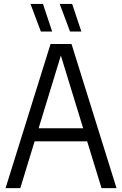

<svg xmlns="http://www.w3.org/2000/svg" viewBox="-20 -966 627 986"><path d="M8.6 0 239.6 -740H347.3L578.3 0H501.3L285.8 -702.7H299.3L84.3 0ZM123 -240.3 139.7 -307.3H446.9L463.6 -240.3ZM339.7 -804.1 286.5 -945.8H350.5L397.9 -804.1ZM189.8 -804.1 136.6 -945.8H200.6L247.9 -804.1Z"/></svg>

Font: Encode Sans SC Condensed Thin
Style: Regular
Weight: 100
Width: 3
Designer: Multiple Designers
Foundry: Impallari Type
Version: Version 3.002